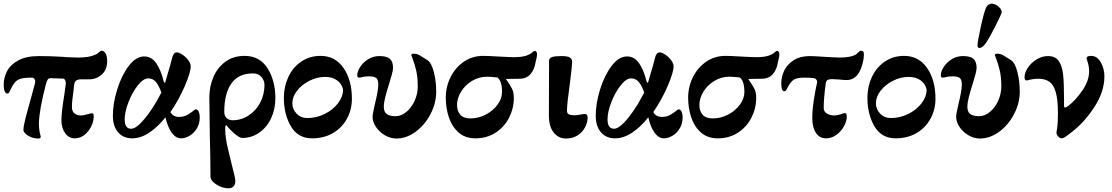

<svg xmlns="http://www.w3.org/2000/svg" viewBox="-21 -736 6031 1041"><path d="M106 -31Q106 -52 119 -102L169 -285Q170 -288 170 -294Q170 -303 164.5 -309.5Q159 -316 148 -315Q111 -315 91 -309Q71 -303 59 -288.5Q47 -274 33 -244Q33 -243 29.5 -236Q26 -229 18 -229Q10 -229 4.5 -241Q-1 -253 -1 -276Q-1 -314 17 -349.5Q35 -385 78 -408.5Q121 -432 191 -432Q251 -432 317 -428L343 -426Q389 -424 401 -424Q462 -424 492 -438Q506 -443 515 -452Q524 -461 529 -461Q543 -461 551.5 -446.5Q560 -432 560 -404Q560 -358 531 -332Q502 -306 464 -306H418Q401 -306 391.5 -298.5Q382 -291 381 -275L378 -249Q369 -186 369 -156Q369 -132 383 -121Q397 -110 416 -110Q433 -110 459 -118L474 -122Q483 -122 485 -118Q487 -114 487 -102Q487 -79 474 -51.5Q461 -24 437.5 -5Q414 14 384 14Q352 14 332 -14Q312 -42 312 -84Q312 -128 328 -224Q336 -278 336 -284Q336 -295 331.5 -302.5Q327 -310 319 -310L256 -312Q243 -313 237.5 -304.5Q232 -296 226 -272Q191 -135 190 -67Q190 -31 198 -3L200 5Q200 15 187 15Q164 15 145.5 7Q127 -1 116.5 -12Q106 -23 106 -31Z M591 -109Q591 -175 614.5 -251Q638 -327 677 -378.5Q716 -430 761 -430Q800 -430 825.5 -394Q851 -358 867 -293Q869 -288 872 -287.5Q875 -287 876 -293L889 -339Q902 -380 912 -421Q915 -435 921.5 -443.5Q928 -452 937 -452Q950 -452 968.5 -439.5Q987 -427 1000 -409.5Q1013 -392 1013 -376Q1013 -344 981 -269.5Q949 -195 903 -128Q918 -102 949 -102Q974 -102 992.5 -112Q1011 -122 1022.5 -131.5Q1034 -141 1038 -143H1040Q1049 -143 1054 -135Q1062 -122 1062 -99Q1062 -67 1047 -41Q1032 -15 1008 -0.5Q984 14 961 14Q932 14 910 -16.5Q888 -47 876 -100Q837 -50 790 -18Q743 14 696 14Q648 14 619.5 -18.5Q591 -51 591 -109ZM823 -178 854 -234Q840 -274 823.5 -292.5Q807 -311 783 -311Q756 -311 726 -273Q696 -235 675.5 -182Q655 -129 655 -89Q655 -38 690 -38Q714 -38 749.5 -76.5Q785 -115 823 -178Z M1120 219Q1120 115 1117 14Q1117 -19 1115.5 -85.5Q1114 -152 1114 -207Q1114 -268 1136.5 -319.5Q1159 -371 1202 -402Q1245 -433 1305 -433Q1387 -433 1429.5 -366Q1472 -299 1472 -203Q1472 -145 1449.5 -96Q1427 -47 1385.5 -17.5Q1344 12 1292 12Q1278 12 1251 -11Q1224 -34 1209 -54Q1208 -57 1205 -57Q1200 -57 1200 -38Q1200 11 1215 71L1237 162Q1239 170 1247 202Q1255 234 1255 243Q1255 285 1217 285Q1185 285 1152.5 264.5Q1120 244 1120 219ZM1413 -276Q1413 -299 1396.5 -318.5Q1380 -338 1351 -338Q1272 -338 1233.5 -283.5Q1195 -229 1195 -130Q1195 -107 1208 -95.5Q1221 -84 1240 -84Q1287 -84 1327 -110Q1367 -136 1390 -180Q1413 -224 1413 -276Z M1518 -206Q1518 -266 1542 -318Q1566 -370 1611.5 -401.5Q1657 -433 1717 -433Q1796 -433 1841.5 -367.5Q1887 -302 1887 -201Q1887 -143 1861 -94Q1835 -45 1786 -15.5Q1737 14 1671 14Q1594 14 1556 -51.5Q1518 -117 1518 -206ZM1839 -250Q1833 -281 1807 -300Q1781 -319 1742 -319Q1698 -319 1656.5 -298Q1615 -277 1589.5 -244Q1564 -211 1564 -176Q1564 -144 1587 -120Q1610 -96 1645 -96Q1694 -96 1739 -118Q1784 -140 1811.5 -176Q1839 -212 1839 -250Z M1999 -103Q1999 -114 2004.5 -138Q2010 -162 2011 -169Q2030 -245 2030 -277Q2030 -303 2019.5 -312.5Q2009 -322 1979 -322Q1956 -322 1944 -318.5Q1932 -315 1928 -315Q1922 -315 1919 -317.5Q1916 -320 1916 -328Q1916 -348 1931.5 -372.5Q1947 -397 1974.5 -414.5Q2002 -432 2036 -432Q2076 -432 2093 -417Q2110 -402 2110 -368Q2110 -356 2103.5 -332Q2097 -308 2089 -282Q2075 -239 2067.5 -208.5Q2060 -178 2060 -157Q2060 -129 2076 -117.5Q2092 -106 2124 -106Q2154 -106 2182 -129Q2210 -152 2227 -189.5Q2244 -227 2244 -268Q2244 -319 2235 -356Q2226 -393 2218 -412.5Q2210 -432 2209 -437V-438Q2209 -441 2213 -443Q2217 -445 2221 -445Q2239 -445 2254 -436.5Q2269 -428 2298 -409Q2319 -394 2331.5 -344.5Q2344 -295 2344 -238Q2344 -177 2313.5 -118Q2283 -59 2233 -22Q2183 15 2128 15Q2096 15 2066 -2.5Q2036 -20 2017.5 -47.5Q1999 -75 1999 -103Z M2396 -206Q2396 -266 2422 -318Q2448 -370 2494 -401.5Q2540 -433 2598 -433Q2626 -433 2672 -430Q2742 -426 2770 -426Q2830 -426 2860 -448Q2864 -451 2870 -456Q2876 -461 2881 -460Q2891 -455 2891 -441Q2891 -430 2883 -400Q2877 -359 2855 -334Q2833 -309 2795 -309Q2738 -309 2722 -308Q2746 -273 2755.5 -254Q2765 -235 2765 -206Q2765 -149 2739.5 -98.5Q2714 -48 2666.5 -17Q2619 14 2557 14Q2501 14 2465 -18Q2429 -50 2412.5 -100.5Q2396 -151 2396 -206ZM2701 -238Q2701 -296 2676 -316Q2640 -320 2620 -320Q2575 -320 2537.5 -297Q2500 -274 2478.5 -238.5Q2457 -203 2457 -167Q2457 -134 2474.5 -114Q2492 -94 2529 -94Q2574 -94 2613.5 -115Q2653 -136 2677 -169Q2701 -202 2701 -238Z M2955 -111 2956 -406Q2956 -421 2971.5 -426.5Q2987 -432 3022 -432Q3056 -432 3068.5 -424.5Q3081 -417 3081 -400Q3081 -381 3069 -285Q3053 -173 3053 -135Q3053 -121 3063.5 -116Q3074 -111 3094 -111Q3107 -111 3124.5 -114.5Q3142 -118 3150 -118Q3165 -118 3165 -98Q3165 -73 3151.5 -46.5Q3138 -20 3111.5 -2.5Q3085 15 3048 15Q3007 15 2981 -17.5Q2955 -50 2955 -111Z M3209 -109Q3209 -175 3232.5 -251Q3256 -327 3295 -378.5Q3334 -430 3379 -430Q3418 -430 3443.5 -394Q3469 -358 3485 -293Q3487 -288 3490 -287.5Q3493 -287 3494 -293L3507 -339Q3520 -380 3530 -421Q3533 -435 3539.5 -443.5Q3546 -452 3555 -452Q3568 -452 3586.5 -439.5Q3605 -427 3618 -409.5Q3631 -392 3631 -376Q3631 -344 3599 -269.5Q3567 -195 3521 -128Q3536 -102 3567 -102Q3592 -102 3610.5 -112Q3629 -122 3640.5 -131.5Q3652 -141 3656 -143H3658Q3667 -143 3672 -135Q3680 -122 3680 -99Q3680 -67 3665 -41Q3650 -15 3626 -0.5Q3602 14 3579 14Q3550 14 3528 -16.5Q3506 -47 3494 -100Q3455 -50 3408 -18Q3361 14 3314 14Q3266 14 3237.5 -18.5Q3209 -51 3209 -109ZM3441 -178 3472 -234Q3458 -274 3441.5 -292.5Q3425 -311 3401 -311Q3374 -311 3344 -273Q3314 -235 3293.5 -182Q3273 -129 3273 -89Q3273 -38 3308 -38Q3332 -38 3367.5 -76.5Q3403 -115 3441 -178Z M3710 -206Q3710 -266 3736 -318Q3762 -370 3808 -401.5Q3854 -433 3912 -433Q3940 -433 3986 -430Q4056 -426 4084 -426Q4144 -426 4174 -448Q4178 -451 4184 -456Q4190 -461 4195 -460Q4205 -455 4205 -441Q4205 -430 4197 -400Q4191 -359 4169 -334Q4147 -309 4109 -309Q4052 -309 4036 -308Q4060 -273 4069.5 -254Q4079 -235 4079 -206Q4079 -149 4053.5 -98.5Q4028 -48 3980.5 -17Q3933 14 3871 14Q3815 14 3779 -18Q3743 -50 3726.5 -100.5Q3710 -151 3710 -206ZM4015 -238Q4015 -296 3990 -316Q3954 -320 3934 -320Q3889 -320 3851.5 -297Q3814 -274 3792.5 -238.5Q3771 -203 3771 -167Q3771 -134 3788.5 -114Q3806 -94 3843 -94Q3888 -94 3927.5 -115Q3967 -136 3991 -169Q4015 -202 4015 -238Z M4383 -96Q4383 -138 4391.5 -194Q4400 -250 4409 -287Q4411 -297 4405 -304.5Q4399 -312 4388 -313Q4366 -315 4338 -315Q4300 -315 4282 -303.5Q4264 -292 4246 -255Q4244 -251 4240.5 -246Q4237 -241 4231 -241Q4215 -241 4215 -285Q4215 -321 4231.5 -354.5Q4248 -388 4283 -410Q4318 -432 4370 -432Q4388 -432 4448 -428Q4510 -424 4533 -424Q4596 -424 4623 -443Q4628 -447 4634.5 -454Q4641 -461 4646 -461Q4655 -461 4659 -456.5Q4663 -452 4663 -440Q4663 -430 4660 -410Q4639 -302 4569 -302Q4551 -302 4529 -305L4489 -307Q4473 -307 4465 -301.5Q4457 -296 4456 -283Q4445 -201 4445 -151Q4445 -130 4463 -120Q4481 -110 4501 -110Q4518 -110 4536 -116Q4546 -119 4551 -121Q4556 -123 4557 -123Q4565 -123 4567.5 -118.5Q4570 -114 4570 -102Q4570 -79 4555 -51.5Q4540 -24 4514 -5Q4488 14 4458 14Q4422 14 4402.5 -16Q4383 -46 4383 -96Z M4682 -206Q4682 -266 4706 -318Q4730 -370 4775.5 -401.5Q4821 -433 4881 -433Q4960 -433 5005.5 -367.5Q5051 -302 5051 -201Q5051 -143 5025 -94Q4999 -45 4950 -15.5Q4901 14 4835 14Q4758 14 4720 -51.5Q4682 -117 4682 -206ZM5003 -250Q4997 -281 4971 -300Q4945 -319 4906 -319Q4862 -319 4820.5 -298Q4779 -277 4753.5 -244Q4728 -211 4728 -176Q4728 -144 4751 -120Q4774 -96 4809 -96Q4858 -96 4903 -118Q4948 -140 4975.5 -176Q5003 -212 5003 -250Z M5080 0ZM5163 -103Q5163 -114 5168.5 -138Q5174 -162 5175 -169Q5194 -245 5194 -277Q5194 -303 5183.5 -312.5Q5173 -322 5143 -322Q5120 -322 5108 -318.5Q5096 -315 5092 -315Q5086 -315 5083 -317.5Q5080 -320 5080 -328Q5080 -348 5095.5 -372.5Q5111 -397 5138.5 -414.5Q5166 -432 5200 -432Q5240 -432 5257 -417Q5274 -402 5274 -368Q5274 -356 5267.5 -332Q5261 -308 5253 -282Q5239 -239 5231.5 -208.5Q5224 -178 5224 -157Q5224 -129 5240 -117.5Q5256 -106 5288 -106Q5318 -106 5346 -129Q5374 -152 5391 -189.5Q5408 -227 5408 -268Q5408 -319 5399 -356Q5390 -393 5382 -412.5Q5374 -432 5373 -437V-438Q5373 -441 5377 -443Q5381 -445 5385 -445Q5403 -445 5418 -436.5Q5433 -428 5462 -409Q5483 -394 5495.5 -344.5Q5508 -295 5508 -238Q5508 -177 5477.5 -118Q5447 -59 5397 -22Q5347 15 5292 15Q5260 15 5230 -2.5Q5200 -20 5181.5 -47.5Q5163 -75 5163 -103ZM5279 -491Q5279 -509 5296 -587.5Q5313 -666 5325 -694Q5330 -705 5339.5 -711Q5349 -717 5358 -716Q5376 -715 5394 -699Q5412 -683 5410 -669Q5409 -660 5376.5 -595.5Q5344 -531 5324 -502Q5305 -476 5291 -476Q5283 -476 5281 -479.5Q5279 -483 5279 -491Z M5707 -18Q5707 -20 5711 -44.5Q5715 -69 5715 -122Q5715 -195 5703.5 -235.5Q5692 -276 5669 -292.5Q5646 -309 5609 -309Q5580 -309 5548 -300H5544Q5534 -300 5534 -318Q5534 -342 5552 -369Q5570 -396 5599.5 -414Q5629 -432 5661 -432Q5701 -432 5719.5 -405Q5738 -378 5743 -332.5Q5748 -287 5748 -202V-164Q5748 -153 5753 -153Q5759 -153 5770 -161Q5811 -192 5847.5 -245.5Q5884 -299 5884 -348Q5884 -375 5877.5 -395Q5871 -415 5870 -419Q5870 -426 5875.5 -429.5Q5881 -433 5895 -433Q5927 -433 5947 -398.5Q5967 -364 5967 -322Q5967 -239 5912.5 -155.5Q5858 -72 5790 -20Q5784 -15 5770 -4.5Q5756 6 5748.5 10Q5741 14 5735 14Q5726 14 5716.5 4Q5707 -6 5707 -18Z"/></svg>

Font: EB Garamond
Style: Bold
Weight: 700
Designer: Georg Duffner and Octavio Pardo
Foundry: Georg Duffner
Version: Version 1.000; ttfautohint (v1.6)